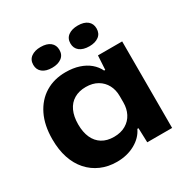

<svg xmlns="http://www.w3.org/2000/svg" viewBox="-167 -874 1004 1030"><g transform="rotate(-30 335.0 -359.5)"><path d="M268 10Q214 10 169.5 -9.5Q125 -29 93 -65Q61 -101 44 -152Q27 -203 27 -268Q27 -355 57.5 -417Q88 -479 142 -512Q196 -545 268 -545Q314 -545 350.5 -533Q387 -521 412.5 -499.5Q438 -478 452 -449H459L464 -536H614V0H460L457 -89H450Q429 -44 380 -17Q331 10 268 10ZM321 -114Q364 -114 394.5 -132Q425 -150 440.5 -180.5Q456 -211 456 -249V-288Q456 -327 440 -357Q424 -387 394 -404.5Q364 -422 322 -422Q280 -422 249.5 -404Q219 -386 203 -351.5Q187 -317 187 -268Q187 -220 202.5 -185.5Q218 -151 248 -132.5Q278 -114 321 -114ZM450 -601Q411 -601 389.5 -618Q368 -635 368 -665Q368 -696 390.5 -712.5Q413 -729 450 -729Q488 -729 509 -712Q530 -695 530 -665Q530 -634 508 -617.5Q486 -601 450 -601ZM219 -601Q181 -601 159.5 -618Q138 -635 138 -665Q138 -696 160.5 -712.5Q183 -729 219 -729Q258 -729 279 -712Q300 -695 300 -665Q300 -634 277.5 -617.5Q255 -601 219 -601Z"/></g></svg>

Font: Mona Sans SemiExpanded
Style: Bold
Weight: 700
Width: 6
Designer: Deni Anggara
Foundry: GitHub
Version: Version 2.000